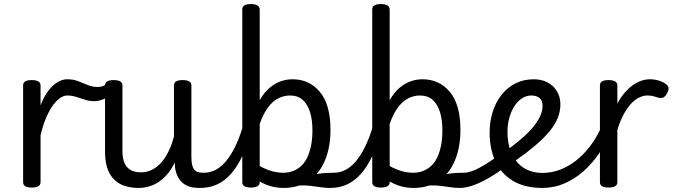

<svg xmlns="http://www.w3.org/2000/svg" viewBox="-20 -910 3339 947"><path d="M136 15Q115 15 104.5 8.5Q94 2 94 -11V-489Q94 -502 104.5 -508.5Q115 -515 136 -515Q158 -515 169 -508.5Q180 -502 180 -489V-390Q192 -422 207.5 -446.5Q223 -471 240.5 -487Q258 -503 276 -511Q294 -519 312 -519Q331 -519 340.5 -507Q350 -495 350 -479Q350 -463 340.5 -451Q331 -439 312 -439Q293 -439 273.5 -424.5Q254 -410 236.5 -384Q219 -358 204.5 -322Q190 -286 180 -243V-11Q180 2 169 8.5Q158 15 136 15Z M443 -411Q421 -411 398.5 -418.5Q376 -426 354.5 -432.5Q333 -439 312 -439Q293 -439 284 -451Q275 -463 275 -479Q275 -495 284 -507Q293 -519 312 -519Q341 -519 364.5 -510Q388 -501 411.5 -491Q435 -481 460 -481Q477 -481 487 -485Q497 -489 504 -495Q518 -507 530 -502Q542 -497 546 -484Q550 -471 538 -458Q514 -431 491 -421Q468 -411 443 -411Z M664 17Q611 17 574 -2Q537 -21 517.5 -60.5Q498 -100 498 -161V-489Q498 -502 508.5 -508.5Q519 -515 540 -515Q562 -515 573 -508.5Q584 -502 584 -489V-163Q584 -129 594 -106Q604 -83 624 -71.5Q644 -60 675 -60Q705 -60 730.5 -73Q756 -86 776.5 -109.5Q797 -133 812.5 -166Q828 -199 838 -237V-489Q838 -502 848.5 -508.5Q859 -515 881 -515Q902 -515 913 -508.5Q924 -502 924 -489V-138Q924 -94 936 -76Q948 -58 981 -58Q995 -58 1002 -46.5Q1009 -35 1007.5 -20.5Q1006 -6 995 5.5Q984 17 962 17Q938 17 918 11.5Q898 6 882.5 -6.5Q867 -19 857 -38.5Q847 -58 843 -85L842 -109Q827 -77 807.5 -53.5Q788 -30 765.5 -14.5Q743 1 717 9Q691 17 664 17Z M967 17Q953 17 946.5 5.5Q940 -6 941.5 -20.5Q943 -35 954 -46.5Q965 -58 986 -58Q1015 -58 1042 -71.5Q1069 -85 1093 -113Q1117 -141 1138.5 -184Q1160 -227 1178 -286Q1184 -300 1195.5 -299.5Q1207 -299 1216.5 -290Q1226 -281 1223 -269Q1202 -196 1176.5 -142.5Q1151 -89 1120 -53.5Q1089 -18 1051 -0.5Q1013 17 967 17Z M1608 17Q1585 17 1561.5 13.5Q1538 10 1514 7Q1490 4 1465 4.5Q1440 5 1413 13L1438 -29Q1470 -38 1497 -43.5Q1524 -49 1547 -52.5Q1570 -56 1589.5 -57Q1609 -58 1627 -58Q1636 -58 1638 -46.5Q1640 -35 1636 -20.5Q1632 -6 1624.5 5.5Q1617 17 1608 17ZM1218 15Q1196 15 1185.5 8.5Q1175 2 1175 -11V-864Q1175 -877 1185.5 -883.5Q1196 -890 1218 -890Q1239 -890 1250 -883Q1261 -876 1261 -862V-416Q1284 -456 1311 -478Q1338 -500 1366 -509.5Q1394 -519 1422 -519Q1506 -519 1558 -456.5Q1610 -394 1610 -269Q1610 -217 1600 -173Q1590 -129 1571 -94Q1552 -59 1524.5 -34.5Q1497 -10 1460 3.5Q1423 17 1379 17Q1347 17 1317.5 9Q1288 1 1261 -15V-11Q1261 2 1250 8.5Q1239 15 1218 15ZM1261 -91Q1292 -74 1320.5 -66Q1349 -58 1377 -58Q1404 -58 1426.5 -67Q1449 -76 1466.5 -92.5Q1484 -109 1496 -134.5Q1508 -160 1514.5 -193Q1521 -226 1521 -267Q1521 -319 1509 -357.5Q1497 -396 1473 -417.5Q1449 -439 1410 -439Q1381 -439 1353.5 -425.5Q1326 -412 1302.5 -381Q1279 -350 1261 -299Z M1608 17Q1594 17 1587.5 5.5Q1581 -6 1582.5 -20.5Q1584 -35 1595 -46.5Q1606 -58 1627 -58Q1656 -58 1683 -71.5Q1710 -85 1734 -113Q1758 -141 1779.5 -184Q1801 -227 1819 -286Q1825 -300 1836.5 -299.5Q1848 -299 1857.5 -290Q1867 -281 1864 -269Q1843 -196 1817.5 -142.5Q1792 -89 1761 -53.5Q1730 -18 1692 -0.5Q1654 17 1608 17Z M2249 17Q2226 17 2202.5 13.5Q2179 10 2155 7Q2131 4 2106 4.5Q2081 5 2054 13L2079 -29Q2111 -38 2138 -43.5Q2165 -49 2188 -52.5Q2211 -56 2230.5 -57Q2250 -58 2268 -58Q2277 -58 2279 -46.5Q2281 -35 2277 -20.5Q2273 -6 2265.5 5.5Q2258 17 2249 17ZM1859 15Q1837 15 1826.5 8.5Q1816 2 1816 -11V-864Q1816 -877 1826.5 -883.5Q1837 -890 1859 -890Q1880 -890 1891 -883Q1902 -876 1902 -862V-416Q1925 -456 1952 -478Q1979 -500 2007 -509.5Q2035 -519 2063 -519Q2147 -519 2199 -456.5Q2251 -394 2251 -269Q2251 -217 2241 -173Q2231 -129 2212 -94Q2193 -59 2165.5 -34.5Q2138 -10 2101 3.5Q2064 17 2020 17Q1988 17 1958.5 9Q1929 1 1902 -15V-11Q1902 2 1891 8.5Q1880 15 1859 15ZM1902 -91Q1933 -74 1961.5 -66Q1990 -58 2018 -58Q2045 -58 2067.5 -67Q2090 -76 2107.5 -92.5Q2125 -109 2137 -134.5Q2149 -160 2155.5 -193Q2162 -226 2162 -267Q2162 -319 2150 -357.5Q2138 -396 2114 -417.5Q2090 -439 2051 -439Q2022 -439 1994.5 -425.5Q1967 -412 1943.5 -381Q1920 -350 1902 -299Z M2249 17Q2235 17 2228.5 5.5Q2222 -6 2223.5 -20.5Q2225 -35 2236 -46.5Q2247 -58 2268 -58Q2288 -58 2315.5 -69Q2343 -80 2375.5 -100Q2408 -120 2443 -147Q2456 -158 2467.5 -154.5Q2479 -151 2485.5 -140Q2492 -129 2491.5 -115.5Q2491 -102 2479 -92Q2435 -58 2393 -33.5Q2351 -9 2314 4Q2277 17 2249 17Z M2448 -146Q2501 -183 2540 -215.5Q2579 -248 2604.5 -277.5Q2630 -307 2643 -334.5Q2656 -362 2656 -387Q2656 -415 2640.5 -427Q2625 -439 2601 -439Q2576 -439 2554.5 -425Q2533 -411 2517 -386Q2501 -361 2492 -328.5Q2483 -296 2483 -260Q2483 -210 2496 -172Q2509 -134 2532.5 -108Q2556 -82 2587.5 -69.5Q2619 -57 2657 -57Q2672 -57 2679 -45.5Q2686 -34 2686 -19.5Q2686 -5 2679 6Q2672 17 2657 17Q2568 17 2510 -18Q2452 -53 2423.5 -114.5Q2395 -176 2395 -255Q2395 -310 2410 -358Q2425 -406 2454 -442.5Q2483 -479 2523 -499Q2563 -519 2613 -519Q2651 -519 2680.5 -503.5Q2710 -488 2727 -460Q2744 -432 2744 -395Q2744 -361 2731 -328.5Q2718 -296 2690 -262Q2662 -228 2619 -191.5Q2576 -155 2517 -114Z M2654 17Q2645 17 2640 6Q2635 -5 2635 -19.5Q2635 -34 2640 -45.5Q2645 -57 2654 -57Q2701 -57 2743.5 -73.5Q2786 -90 2822.5 -119Q2859 -148 2889 -187Q2919 -226 2940 -271Q2946 -281 2959 -278.5Q2972 -276 2981 -267Q2990 -258 2986 -248Q2965 -197 2932.5 -150Q2900 -103 2858 -65.5Q2816 -28 2764.5 -5.5Q2713 17 2654 17Z M2981 15Q2960 15 2949.5 8.5Q2939 2 2939 -11V-489Q2939 -502 2949.5 -508.5Q2960 -515 2981 -515Q3003 -515 3014 -508.5Q3025 -502 3025 -489V-399Q3041 -429 3060 -451.5Q3079 -474 3100 -489Q3121 -504 3142.5 -511.5Q3164 -519 3186 -519Q3210 -519 3232.5 -511.5Q3255 -504 3266 -494Q3276 -486 3277.5 -476Q3279 -466 3269 -448Q3261 -433 3250 -428.5Q3239 -424 3225 -429Q3213 -433 3201 -436Q3189 -439 3173 -439Q3152 -439 3130.5 -428Q3109 -417 3089.5 -395Q3070 -373 3053.5 -341Q3037 -309 3025 -269V-11Q3025 2 3014 8.5Q3003 15 2981 15Z"/></svg>

Font: Playwrite GB J
Style: Regular
Weight: 400
Designer: Veronika Burian, José Scaglione
Foundry: TypeTogether
Version: Version 1.002